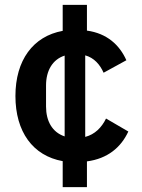

<svg xmlns="http://www.w3.org/2000/svg" viewBox="-20 -650 581 784"><path d="M335 114V9C419 -2 474 -48 504 -113L413 -166C395 -129 367 -101 328 -91V-424C364 -414 388 -387 403 -353L496 -404C468 -467 416 -514 335 -525V-630H236V-524C115 -502 43 -404 43 -258C43 -112 114 -14 236 8V114ZM168 -215V-301C168 -361 194 -407 244 -423V-93C193 -110 168 -156 168 -215Z"/></svg>

Font: Braiins Sans SemiBold
Style: Regular
Weight: 600
Designer: Mike Abbink, Paul van der Laan, Pieter van Rosmalen, Jiri Chlebus, Lubos Buracinsky
Foundry: Bold Monday, Sudetype
Version: Version 1.000;hotconv 1.0.109;makeotfexe 2.5.65596